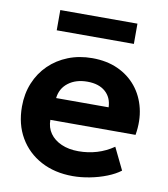

<svg xmlns="http://www.w3.org/2000/svg" viewBox="-81 -776 750 859"><g transform="rotate(10 293.5 -346.0)"><path d="M307 15Q224.5 15 162 -18.5Q99.5 -52 64.5 -112Q29.5 -172 29.5 -252.5Q29.5 -311 49.8 -360Q70 -409 106.8 -444.8Q143.5 -480.5 193.2 -500.2Q243 -520 302.5 -520Q368 -520 418.8 -497Q469.5 -474 503 -432.8Q536.5 -391.5 549.8 -336Q563 -280.5 552 -215.5H165Q165 -180.5 183.2 -154.5Q201.5 -128.5 234.8 -113.8Q268 -99 312.5 -99Q356.5 -99 396.5 -111Q436.5 -123 472 -147.5L520.5 -47.5Q496.5 -29 460.5 -14.8Q424.5 -0.5 384.2 7.2Q344 15 307 15ZM173.5 -316H412Q410.5 -360.5 380.8 -386.5Q351 -412.5 299 -412.5Q247 -412.5 212.8 -386.5Q178.5 -360.5 173.5 -316ZM123.5 -615V-707H474V-615Z"/></g></svg>

Font: Geologica SemiBold
Style: Regular
Weight: 600
Designer: Sindre Bremnes, Frode Helland
Foundry: Monokrom Skriftforlag AS
Version: Version 1.010;gftools[0.9.28]